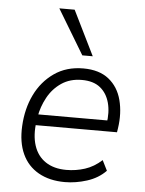

<svg xmlns="http://www.w3.org/2000/svg" viewBox="-54 -810 649 861"><g transform="rotate(5 270.0 -379.0)"><path d="M270 8Q201 8 151.5 -20Q102 -48 78 -100.5Q54 -153 58 -226Q62 -304 92.5 -367Q123 -430 178 -468.5Q233 -507 309 -507Q381 -507 424 -472.5Q467 -438 482 -380Q497 -322 487 -254L484 -235H101L109 -284H455L434 -267Q443 -321 431.5 -363.5Q420 -406 389.5 -430.5Q359 -455 307 -455Q254 -455 215.5 -429Q177 -403 154 -361Q131 -319 123 -272L120 -252Q111 -190 126 -143.5Q141 -97 178.5 -72Q216 -47 272 -47Q315 -47 355.5 -60Q396 -73 431 -105L454 -59Q420 -24 369.5 -8Q319 8 270 8ZM299 -565 178 -766H247L346 -565Z"/></g></svg>

Font: Nunitoga
Style: Light Italic
Weight: 300
Italic angle: -9°
Designer: Vernon Adams
Foundry: Vernon Adams
Version: Version 1.0